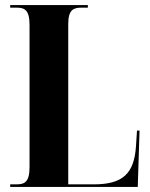

<svg xmlns="http://www.w3.org/2000/svg" viewBox="-20 -734 591 754"><path d="M20 0H521L528 -221H518L514 -160C507 -51 461 -10 348 -10H248V-640C248 -696 269 -704 300 -704H325V-714H20V-704H44C76 -704 96 -696 96 -636V-78C96 -18 76 -10 44 -10H20Z"/></svg>

Font: Noto Serif Display ExtraCondensed ExtraBold
Style: Regular
Weight: 800
Width: 2
Designer: Monotype Design Team
Foundry: Monotype Imaging Inc.
Version: Version 2.009